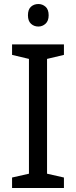

<svg xmlns="http://www.w3.org/2000/svg" viewBox="-20 -935 379 955"><path d="M298 0H40V-52L124 -71V-642L40 -662V-714H298V-662L214 -642V-71L298 -52ZM171 -915Q191 -915 206.5 -901.5Q222 -888 222 -859Q222 -831 206.5 -817Q191 -803 171 -803Q149 -803 134 -817Q119 -831 119 -859Q119 -888 134 -901.5Q149 -915 171 -915Z"/></svg>

Font: Noto Sans Masaram Gondi
Style: Regular
Weight: 400
Designer: Ek Type & Mukund Gokhale
Foundry: Ek Type
Version: Version 1.004; ttfautohint (v1.8.4.7-5d5b)